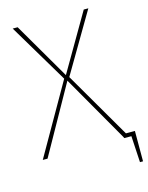

<svg xmlns="http://www.w3.org/2000/svg" viewBox="-122 -757 748 971"><g transform="rotate(-15 252.0 -271.5)"><path d="M457 -21H504V138H488L480 0H443L438 -10L240 -355L41 0H16L227 -369L41 -681H67L240 -384L413 -681H437L254 -370Z"/></g></svg>

Font: FiraGO Thin
Style: Regular
Weight: 100
Designer: bBox Type
Foundry: bBox Type GmbH
Version: Version 1.001;PS 001.001;hotconv 1.0.88;makeotf.lib2.5.64775